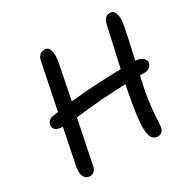

<svg xmlns="http://www.w3.org/2000/svg" viewBox="-159 -871 1049 1045"><g transform="rotate(-30 366.0 -348.5)"><path d="M117.2 12.2Q93.3 12.2 81.8 -11.5Q70.3 -35.2 81.1 -84Q102.1 -183.6 124 -294.9Q90.3 -296.4 77.9 -308.3Q65.4 -320.3 68.8 -339.8Q76.7 -368.2 107.9 -373Q128.9 -377 141.1 -377.9Q149.4 -418.5 168.5 -512.5Q187.5 -606.4 199.2 -662.1Q207.5 -709 247.1 -709Q270.5 -709 279.1 -683.3Q287.6 -657.7 277.8 -604Q261.7 -521.5 234.9 -390.1Q390.1 -406.2 553.2 -409.2Q562 -448.2 581.8 -535.2Q601.6 -622.1 608.9 -657.2Q613.3 -680.7 625.5 -692.4Q637.7 -704.1 655.8 -704.1Q677.7 -704.1 687 -677.2Q696.3 -650.4 687 -602.1Q668.9 -512.7 645 -409.2Q677.2 -406.2 691.9 -392.3Q706.5 -378.4 703.1 -361.8Q700.2 -345.7 686.8 -336.4Q673.3 -327.1 652.8 -327.1H627Q611.3 -255.9 606.9 -232.9Q593.3 -163.1 586.9 -38.1Q586.4 -16.1 575.2 -3.2Q564 9.8 548.8 9.8Q525.4 9.8 513.2 -5.6Q501 -21 498.8 -58.3Q496.6 -95.7 504.2 -152.3Q511.7 -209 528.8 -296.9Q529.8 -301.3 532 -311Q534.2 -320.8 535.2 -325.2Q391.6 -321.8 215.8 -300.8Q203.6 -242.7 184.6 -148.7Q165.5 -54.7 159.2 -24.9Q156.2 -8.8 145 1.7Q133.8 12.2 117.2 12.2Z"/></g></svg>

Font: Shantell Sans Normal
Style: Italic
Weight: 400
Italic angle: -11.31°
Designer: Stephen Nixon, Anya Danilova, Shantell Martin
Foundry: Arrow Type
Version: Version 1.006;[559af2be0]